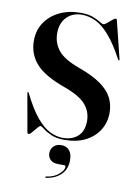

<svg xmlns="http://www.w3.org/2000/svg" viewBox="-101 -777 769 1081"><g transform="rotate(10 283.0 -236.5)"><path d="M304 10.5Q257.5 10.5 227.8 -3Q198 -16.5 181.5 -29.8Q165 -43 159 -43Q154 -43 142.5 -29.2Q131 -15.5 119.2 -1.5Q107.5 12.5 102 12.5Q93.5 12.5 92 4L54 -211.5Q53 -217.5 55 -218.5Q58 -220.5 61 -215.5Q103 -130 142.2 -83Q181.5 -36 219 -17.5Q256.5 1 293 1Q347 1 379.5 -28.8Q412 -58.5 412 -116Q412 -169 377.8 -209.2Q343.5 -249.5 253.5 -282Q135.5 -324 87 -379Q38.5 -434 38.5 -510Q38.5 -569.5 68.8 -614.5Q99 -659.5 151.5 -684.8Q204 -710 271.5 -710Q313.5 -710 341 -699.8Q368.5 -689.5 384.5 -679.2Q400.5 -669 408 -669Q414.5 -669 427.5 -679.8Q440.5 -690.5 453.2 -701.2Q466 -712 471 -712Q476.5 -712 478.5 -705.5L531.5 -491Q533 -485.5 530.5 -484Q527.5 -482 524.5 -487Q479.5 -571 439 -617.2Q398.5 -663.5 359.5 -682Q320.5 -700.5 280 -700.5Q228 -700.5 194.2 -666.8Q160.5 -633 160.5 -574Q160.5 -519.5 193 -478Q225.5 -436.5 312 -404.5Q394.5 -375 441.8 -341.8Q489 -308.5 509 -269.2Q529 -230 529 -183Q529 -129 502.2 -85.2Q475.5 -41.5 425.2 -15.5Q375 10.5 304 10.5ZM296 151Q263.5 151 248.8 135.5Q234 120 234 99Q234 74 250.5 58.2Q267 42.5 293.5 42.5Q322.5 42.5 339.2 61.8Q356 81 356 117Q356 169 325 199.8Q294 230.5 241.5 239Q236.5 240 235.5 236.5Q234.5 232.5 239 231.5Q284 225.5 310.5 202Q337 178.5 337 160Q337 151 329 151Z"/></g></svg>

Font: Fraunces 144pt SemiBold
Style: Regular
Weight: 600
Version: Version 1.000;[0bf87f6ff]